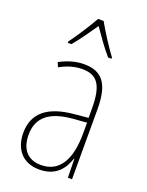

<svg xmlns="http://www.w3.org/2000/svg" viewBox="-145 -886 701 918"><g transform="rotate(20 205.0 -427.5)"><path d="M219 -814H191C167 -771 120 -698 94 -664V-657H112C142 -691 179 -746 205 -783C232 -744 268 -692 299 -657H316V-664C296 -689 244 -769 219 -814ZM203 -588C162 -588 118 -575 80 -554L90 -531C133 -555 170 -563 203 -563C278 -563 310 -522 310 -402V-354L237 -347C113 -335 41 -285 41 -180C41 -104 82 -41 172 -41C258 -41 294 -94 311 -147H313L315 -51H336V-407C336 -537 295 -588 203 -588ZM237 -324 311 -330V-271C310 -149 271 -64 172 -64C106 -64 68 -106 68 -180C68 -270 127 -314 237 -324Z"/></g></svg>

Font: Noto Sans Tamil UI Condensed Thin
Style: Regular
Weight: 100
Width: 3
Designer: Jelle Bosma - Monotype Design Team
Foundry: Monotype Imaging Inc.
Version: Version 2.004